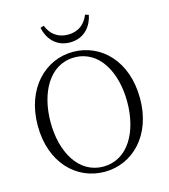

<svg xmlns="http://www.w3.org/2000/svg" viewBox="-135 -1049 1033 1171"><g transform="rotate(-15 381.0 -463.5)"><path d="M229 -935C241 -871 288 -802 381 -802C475 -802 522 -871 534 -935L512 -942C490 -887 448 -851 381 -851C316 -851 272 -887 251 -942ZM139 -362C139 -548 224 -707 381 -707C539 -707 623 -548 623 -362C623 -176 539 -18 381 -18C224 -18 139 -176 139 -362ZM381 -742C206 -742 58 -597 58 -362C58 -126 205 15 381 15C557 15 704 -128 704 -362C704 -600 557 -742 381 -742Z"/></g></svg>

Font: Noto Serif JP Light
Style: Regular
Weight: 300
Designer: Ryoko NISHIZUKA 西塚涼子 (kana & ideographs); Frank Grießhammer (Latin, Greek & Cyrillic); Wenlong ZHANG 张文龙 (bopomofo); San
Foundry: Adobe
Version: Version 2.001;hotconv 1.1.0;makeotfexe 2.6.0